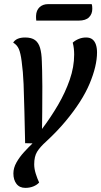

<svg xmlns="http://www.w3.org/2000/svg" viewBox="-20 -712 491 932"><path d="M103 200Q75 200 60 180.5Q45 161 45 130Q45 103 60 76.5Q75 50 97 26Q119 2 138 -16L102 -17Q100 -99 98.5 -170.5Q97 -242 94.5 -303.5Q92 -365 85 -415Q80 -454 71.5 -474Q63 -494 44 -505Q51 -517 65.5 -523.5Q80 -530 102 -530Q133 -530 150 -517.5Q167 -505 174.5 -479.5Q182 -454 183 -415Q184 -398 184.5 -369Q185 -340 185.5 -293Q186 -246 185 -171L184 -86Q227 -143 262 -203Q297 -263 318.5 -325Q340 -387 340 -447Q340 -461 338.5 -475.5Q337 -490 333 -505Q345 -516 362 -523Q379 -530 398 -530Q417 -530 428.5 -521Q440 -512 445.5 -495.5Q451 -479 451 -458Q451 -425 442 -387Q433 -349 415 -306Q397 -263 367.5 -217Q338 -171 297.5 -122.5Q257 -74 204 -25Q175 1 160.5 24Q146 47 146 86Q146 107 153.5 131Q161 155 170 174Q159 186 141.5 193Q124 200 103 200ZM156 -612Q155 -618 155 -625Q155 -632 155 -635Q156 -662 172 -677Q188 -692 214 -692H425Q427 -687 427.5 -680.5Q428 -674 428 -669Q428 -644 412 -628Q396 -612 362 -612Z"/></svg>

Font: Sansita Swashed Light
Style: Regular
Weight: 300
Designer: Pablo Cosgaya
Foundry: Omnibus-Type
Version: Version 1.003